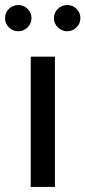

<svg xmlns="http://www.w3.org/2000/svg" viewBox="-42 -742 339 762"><path d="M80 0V-517H176V0ZM30 -618Q9 -618 -6.5 -633.2Q-22 -648.5 -22 -670Q-22 -692 -6.5 -707Q9 -722 30 -722Q52 -722 67.5 -707Q83 -692 83 -670Q83 -648.5 67.5 -633.2Q52 -618 30 -618ZM225 -618Q203.5 -618 187.8 -633.2Q172 -648.5 172 -670Q172 -692 187.8 -707Q203.5 -722 225 -722Q246 -722 261.5 -707Q277 -692 277 -670Q277 -648.5 261.5 -633.2Q246 -618 225 -618Z"/></svg>

Font: Expletus Sans
Style: Regular
Weight: 400
Designer: Jasper de Waard
Foundry: Designtown
Version: Version 7.500